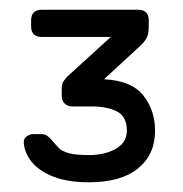

<svg xmlns="http://www.w3.org/2000/svg" viewBox="-20 -720 376 395"><path d="M163 -345Q119 -345 90 -356.5Q61 -368 46 -386Q31 -404 29 -425Q28 -435 35 -439.5Q42 -444 46 -444H66Q73 -444 78.5 -439.5Q84 -435 88 -430Q94 -423 100.5 -416Q107 -409 121 -405Q135 -401 163 -401Q196 -401 218.5 -414Q241 -427 241 -451Q241 -480 221 -490.5Q201 -501 169 -501H129Q119 -501 113 -507Q107 -513 107 -523V-540Q107 -547 110.5 -552.5Q114 -558 119 -563L208 -644H66Q44 -644 44 -666V-678Q44 -700 66 -700H264Q286 -700 286 -678V-666Q286 -655 283.5 -646.5Q281 -638 270 -627L194 -557Q251 -554 275 -523.5Q299 -493 299 -451Q299 -402 264 -373.5Q229 -345 163 -345Z"/></svg>

Font: Rubik Light
Style: Regular
Weight: 300
Designer: Hubert and Fischer
Foundry: Hubert and Fischer
Version: Version 2.300;gftools[0.9.30]